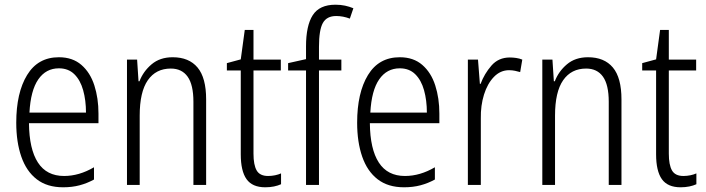

<svg xmlns="http://www.w3.org/2000/svg" viewBox="-20 -836 2995 815"><path d="M230 -593Q288 -593 325.5 -560.5Q363 -528 380.5 -473.5Q398 -419 398 -354V-313H103Q104 -203 141 -146Q178 -89 252 -89Q316 -89 379 -126V-74Q350 -58 318 -49.5Q286 -41 248 -41Q180 -41 136 -75Q92 -109 70.5 -171Q49 -233 49 -315Q49 -442 95 -517.5Q141 -593 230 -593ZM230 -546Q175 -546 142.5 -499Q110 -452 105 -358H345Q345 -410 333 -453Q321 -496 295.5 -521Q270 -546 230 -546Z M713 -593Q782 -593 818.5 -549.5Q855 -506 855 -414V-51H801V-404Q801 -476 776.5 -510.5Q752 -545 705 -545Q642 -545 607.5 -495.5Q573 -446 573 -345V-51H519V-583H562L568 -491H572Q588 -533 623.5 -563Q659 -593 713 -593Z M1118 -89Q1133 -89 1147.5 -92Q1162 -95 1173 -100V-54Q1160 -48 1143 -44.5Q1126 -41 1106 -41Q1051 -41 1026.5 -75.5Q1002 -110 1002 -181V-537H943V-568L1002 -584L1019 -709H1056V-583H1172V-537H1056V-184Q1056 -136 1069.5 -112.5Q1083 -89 1118 -89Z M1429 -537H1334V-51H1279V-537H1203V-568L1279 -585V-639Q1279 -727 1307.5 -771.5Q1336 -816 1404 -816Q1426 -816 1444.5 -812Q1463 -808 1480 -801L1465 -757Q1436 -768 1407 -768Q1367 -768 1350.5 -738.5Q1334 -709 1334 -637V-583H1429Z M1677 -593Q1735 -593 1772.5 -560.5Q1810 -528 1827.5 -473.5Q1845 -419 1845 -354V-313H1550Q1551 -203 1588 -146Q1625 -89 1699 -89Q1763 -89 1826 -126V-74Q1797 -58 1765 -49.5Q1733 -41 1695 -41Q1627 -41 1583 -75Q1539 -109 1517.5 -171Q1496 -233 1496 -315Q1496 -442 1542 -517.5Q1588 -593 1677 -593ZM1677 -546Q1622 -546 1589.5 -499Q1557 -452 1552 -358H1792Q1792 -410 1780 -453Q1768 -496 1742.5 -521Q1717 -546 1677 -546Z M2144 -592Q2157 -592 2171 -590Q2185 -588 2197 -583L2188 -530Q2178 -533 2166 -535.5Q2154 -538 2141 -538Q2104 -538 2076.5 -509.5Q2049 -481 2034.5 -434.5Q2020 -388 2021 -333V-51H1966V-583H2009L2017 -480H2020Q2036 -523 2066 -557.5Q2096 -592 2144 -592Z M2476 -593Q2545 -593 2581.5 -549.5Q2618 -506 2618 -414V-51H2564V-404Q2564 -476 2539.5 -510.5Q2515 -545 2468 -545Q2405 -545 2370.5 -495.5Q2336 -446 2336 -345V-51H2282V-583H2325L2331 -491H2335Q2351 -533 2386.5 -563Q2422 -593 2476 -593Z M2881 -89Q2896 -89 2910.5 -92Q2925 -95 2936 -100V-54Q2923 -48 2906 -44.5Q2889 -41 2869 -41Q2814 -41 2789.5 -75.5Q2765 -110 2765 -181V-537H2706V-568L2765 -584L2782 -709H2819V-583H2935V-537H2819V-184Q2819 -136 2832.5 -112.5Q2846 -89 2881 -89Z"/></svg>

Font: Noto Sans Tamil UI Condensed Light
Style: Regular
Weight: 300
Width: 3
Designer: Jelle Bosma - Monotype Design Team
Foundry: Monotype Imaging Inc.
Version: Version 2.004; ttfautohint (v1.8.4.7-5d5b)